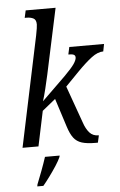

<svg xmlns="http://www.w3.org/2000/svg" viewBox="-63 -803 667 1068"><g transform="rotate(-5 270.0 -269.5)"><path d="M444 8Q397 8 368.5 -1Q340 -10 323 -32.5Q306 -55 293 -96L242 -255L168 -195L127 0H38L168 -617Q177 -662 177 -677Q177 -703 161.5 -711Q146 -719 124 -719H113L122 -760H289L225 -461Q219 -432 210.5 -393Q202 -354 192.5 -315.5Q183 -277 174 -248L305 -376Q346 -417 361 -439Q376 -461 376 -475Q376 -486 367.5 -490.5Q359 -495 337 -495L346 -536H540L532 -495Q501 -495 466 -468.5Q431 -442 385 -395L310 -318L384 -111Q396 -75 415 -53.5Q434 -32 467 -32L458 8ZM103 210Q116 178 131.5 136.5Q147 95 158 61H240L238 69Q230 88 211.5 116.5Q193 145 172 173.5Q151 202 135 221H101Z"/></g></svg>

Font: Noto Serif Condensed
Style: Italic
Weight: 400
Width: 3
Italic angle: -12°
Designer: Monotype Design Team
Foundry: Monotype Imaging Inc.
Version: Version 2.014; ttfautohint (v1.8.4.7-5d5b)